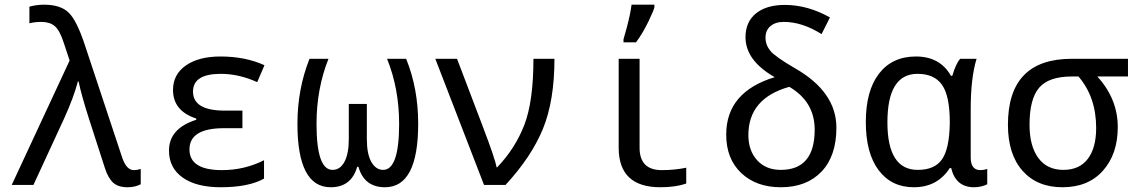

<svg xmlns="http://www.w3.org/2000/svg" viewBox="-20 -786 4841 816"><path d="M29.8 0 275.9 -528.8 250 -606.9Q233.4 -657.7 212.4 -675.3Q191.4 -692.9 155.8 -692.9Q128.4 -692.9 105 -687V-757.8Q136.7 -766.1 167 -766.1Q236.3 -766.1 271 -733.2Q305.7 -700.2 339.8 -597.2L499 -117.2Q517.1 -63 548.8 -63Q563 -63 578.1 -67.9V-2.9Q553.7 9.8 522 9.8Q481.9 9.8 460.7 -9.8Q439.5 -29.3 425.8 -71.8L359.9 -275.9Q326.2 -380.4 314 -439.9H311Q293.5 -372.6 252.9 -283.2L122.1 0Z M1010.3 -315.9V-241.2H932.1Q785.2 -241.2 785.2 -150.9Q785.2 -63 923.3 -63Q1019 -63 1102.1 -105V-26.9Q1036.6 9.8 918 9.8Q814.9 9.8 756.6 -31.2Q698.2 -72.3 698.2 -146Q698.2 -240.2 814 -276.9V-282.2Q715.3 -314.5 715.3 -403.8Q715.3 -469.7 770 -507.8Q824.7 -545.9 917 -545.9Q1022.5 -545.9 1104 -508.8L1073.2 -437Q994.6 -472.2 918.9 -472.2Q800.3 -472.2 800.3 -397Q800.3 -315.9 935.1 -315.9Z M1295.4 -536.1H1376Q1325.2 -408.2 1325.2 -259.8Q1325.2 -64 1393.1 -64Q1425.8 -64 1444.1 -98.6Q1462.4 -133.3 1462.4 -194.8V-344.2H1539.1V-194.8Q1539.1 -131.3 1558.3 -97.7Q1577.6 -64 1608.4 -64Q1676.3 -64 1676.3 -259.8Q1676.3 -409.2 1625 -536.1H1706.1Q1757.3 -410.2 1757.3 -259.8Q1757.3 9.8 1616.2 9.8Q1527.8 9.8 1503.4 -77.1H1498Q1473.6 9.8 1385.3 9.8Q1244.1 9.8 1244.1 -259.8Q1244.1 -407.2 1295.4 -536.1Z M1830.1 -536.1H1922.4L2031.2 -250Q2085 -108.9 2090.3 -75.2H2093.3Q2169.9 -155.3 2208.5 -255.4Q2247.1 -355.5 2247.1 -536.1H2336.4Q2336.4 -357.9 2287.4 -238.3Q2238.3 -118.7 2128.4 0H2037.1Z M2698.2 -536.1V-158.2Q2698.2 -63 2792.5 -63Q2847.2 -63 2896.5 -73.2V-5.9Q2851.1 9.8 2786.6 9.8Q2609.4 9.8 2609.4 -158.2V-536.1ZM2629.9 -619.1 2644.5 -671.4Q2659.2 -727.1 2664.1 -766.1H2761.2V-755.9Q2761.2 -748 2737.1 -697.3Q2712.9 -646.5 2683.1 -606H2629.9Z M3272.5 -458Q3148.4 -528.8 3148.4 -627.9Q3148.4 -692.9 3192.9 -729Q3237.3 -765.1 3315.4 -765.1Q3412.6 -765.1 3507.3 -711.9L3471.7 -641.1Q3389.2 -692.9 3311.5 -692.9Q3275.4 -692.9 3254.4 -675Q3233.4 -657.2 3233.4 -626Q3233.4 -595.2 3253.9 -570.1Q3274.4 -544.9 3358.4 -496.1Q3534.7 -395.5 3534.7 -243.2Q3534.7 -123 3471.4 -56.6Q3408.2 9.8 3298.3 9.8Q3194.3 9.8 3130.4 -50.5Q3066.4 -110.8 3066.4 -213.9Q3066.4 -395.5 3272.5 -458ZM3334.5 -417Q3160.6 -368.2 3160.6 -211.9Q3160.6 -146 3197.8 -105Q3234.9 -64 3298.3 -64Q3442.4 -64 3442.4 -234.9Q3442.4 -354 3334.5 -417Z M4021.5 -463.9H4027.3Q4042 -514.2 4060.5 -536.1H4130.4Q4105.5 -455.1 4105.5 -321.8V-117.2Q4105.5 -63 4146.5 -63Q4160.6 -63 4175.8 -67.9V-2.9Q4150.4 9.8 4119.6 9.8Q4042 9.8 4022.5 -71.8H4016.6Q3963.9 9.8 3863.8 9.8Q3768.6 9.8 3714.1 -62.7Q3659.7 -135.3 3659.7 -267.1Q3659.7 -400.4 3715.8 -473.1Q3772 -545.9 3872.6 -545.9Q3975.1 -545.9 4021.5 -463.9ZM4016.6 -259.8V-267.1Q4016.6 -377.9 3983.9 -425Q3951.2 -472.2 3879.4 -472.2Q3751.5 -472.2 3751.5 -266.1Q3751.5 -64 3880.4 -64Q3952.6 -64 3983.6 -108.9Q4014.6 -153.8 4016.6 -259.8Z M4773.9 -536.1V-460.9H4643.6Q4730.5 -365.7 4730.5 -246.1Q4730.5 -131.3 4667.7 -60.8Q4605 9.8 4495.6 9.8Q4387.7 9.8 4325.7 -60.3Q4263.7 -130.4 4263.7 -255.9Q4263.7 -536.1 4534.7 -536.1ZM4563.5 -460.9H4534.7Q4437.5 -460.9 4396.5 -413.3Q4355.5 -365.7 4355.5 -255.9Q4355.5 -165.5 4392.8 -114.7Q4430.2 -64 4499.5 -64Q4567.4 -64 4603 -110.6Q4638.7 -157.2 4638.7 -242.2Q4638.7 -373.5 4563.5 -460.9Z"/></svg>

Font: Droid Sans Mono
Style: Regular
Weight: 400
Monospace: yes
Foundry: Ascender Corporation
Version: Version 1.00 build 112